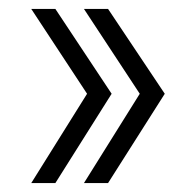

<svg xmlns="http://www.w3.org/2000/svg" viewBox="-20 -470 439 430"><path d="M50 -450H104L230 -260L104 -60H50L175 -260ZM168 -450H222L349 -260L222 -60H168L293 -260Z"/></svg>

Font: Fivo Sans Light
Style: Regular
Weight: 300
Designer: Alexander Slobzheninov
Foundry: Alexander Slobzheninov
Version: 1.0